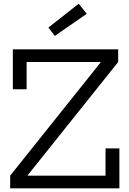

<svg xmlns="http://www.w3.org/2000/svg" viewBox="-20 -1019 697 1039"><path d="M35 -68.5 524 -680.5V-702.5L619.5 -683.5L130.5 -71.5V-48ZM619.5 -752V-683.5H124V-536H49.5V-752ZM551 -216H626V0H35V-68.5H551ZM406 -999 449.5 -944.5 276.5 -824.5 242 -870Z"/></svg>

Font: Hepta Slab
Style: Regular
Weight: 400
Designer: Michael LaGattuta
Foundry: Michael LaGattuta
Version: Version 1.100